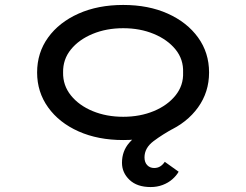

<svg xmlns="http://www.w3.org/2000/svg" viewBox="-20 -556 995 776"><path d="M589 200Q534 200 503.5 171Q473 142 473 102Q473 55 502 21.5Q531 -12 579.5 -37.5Q628 -63 686 -86L687 -40Q637 -13 600.5 14.5Q564 42 564 80Q564 100 575 111.5Q586 123 603 123Q617 123 627.5 116.5Q638 110 646 98L702 138Q693 154 676.5 168.5Q660 183 637.5 191.5Q615 200 589 200ZM478 10Q376 10 297.5 -25Q219 -60 174.5 -122Q130 -184 130 -263Q130 -343 174.5 -404.5Q219 -466 297.5 -501Q376 -536 478 -536Q580 -536 658 -501Q736 -466 780.5 -404.5Q825 -343 825 -263Q825 -184 780.5 -122Q736 -60 658 -25Q580 10 478 10ZM478 -84Q546 -84 601.5 -107Q657 -130 689.5 -170.5Q722 -211 720 -263Q722 -316 689.5 -356Q657 -396 601.5 -419Q546 -442 478 -442Q410 -442 354.5 -419Q299 -396 266.5 -356Q234 -316 235 -263Q234 -211 266.5 -170.5Q299 -130 354.5 -107Q410 -84 478 -84Z"/></svg>

Font: Lexend Zetta
Style: Regular
Weight: 400
Designer: Bonnie Shaver-Troup, Thomas Jockin
Foundry: Lexend
Version: Version 1.007